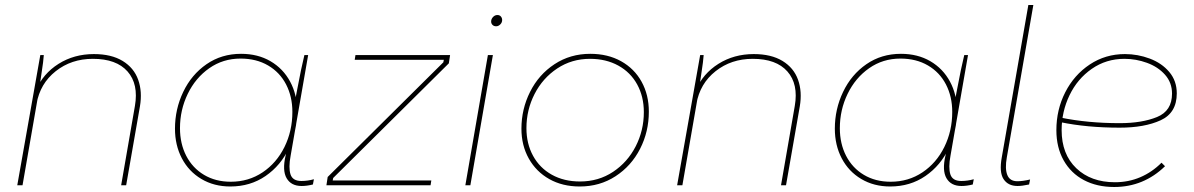

<svg xmlns="http://www.w3.org/2000/svg" viewBox="-20 -740 4771 767"><path d="M141 -520H155Q154 -506 152 -490Q150 -474 147 -455Q143 -424 138 -393L137 -385L70 0H49ZM355 -524Q425 -524 470 -496.5Q515 -469 532 -421.5Q549 -374 539 -315L484 0H464L519 -317Q534 -404 489.5 -454.5Q445 -505 351 -505Q265 -505 202.5 -455.5Q140 -406 126 -325L123 -379Q152 -446 214 -485Q276 -524 355 -524Z M1121 -119 1135 -178 1159 -339Q1163 -358 1166 -376Q1184 -472 1196 -520H1211L1141 -118Q1132 -70 1140.5 -43.5Q1149 -17 1184 -17Q1209 -17 1234 -24L1230 -3Q1206 3 1185 3Q1143 3 1125 -28Q1107 -59 1121 -119ZM1167 -297Q1167 -218 1134.5 -148.5Q1102 -79 1041 -37Q980 5 900 5Q835 5 784.5 -25Q734 -55 706.5 -107.5Q679 -160 679 -226Q679 -304 712 -373Q745 -442 805 -483.5Q865 -525 943 -525Q1010 -525 1060.5 -495.5Q1111 -466 1139 -414Q1167 -362 1167 -297ZM699 -228Q699 -166 724 -117.5Q749 -69 795 -41.5Q841 -14 902 -14Q973 -14 1029 -51.5Q1085 -89 1116.5 -153Q1148 -217 1148 -293Q1148 -354 1123 -402.5Q1098 -451 1051 -478.5Q1004 -506 941 -506Q871 -506 816 -467.5Q761 -429 730 -365Q699 -301 699 -228Z M1289 -33 1751 -491 1753 -501H1397L1400 -520H1778L1773 -487L1311 -29L1309 -19H1703L1700 0H1284Z M1929 -520H1949L1859 0H1839ZM1942 -654Q1942 -664 1949.5 -672Q1957 -680 1967 -680Q1976 -680 1981 -674Q1986 -668 1986 -660Q1986 -650 1978.5 -642.5Q1971 -635 1962 -635Q1953 -635 1947.5 -640.5Q1942 -646 1942 -654Z M2063 -226Q2063 -304 2097.5 -373Q2132 -442 2195 -483.5Q2258 -525 2338 -525Q2408 -525 2461 -495.5Q2514 -466 2543 -413.5Q2572 -361 2572 -294Q2572 -214 2537 -145.5Q2502 -77 2439 -36Q2376 5 2296 5Q2227 5 2174.5 -24.5Q2122 -54 2092.5 -106.5Q2063 -159 2063 -226ZM2552 -292Q2552 -354 2525.5 -402.5Q2499 -451 2450 -478Q2401 -505 2337 -505Q2264 -505 2206 -466.5Q2148 -428 2115.5 -364.5Q2083 -301 2083 -228Q2083 -166 2109.5 -117.5Q2136 -69 2184.5 -42Q2233 -15 2297 -15Q2371 -15 2429 -53.5Q2487 -92 2519.5 -155.5Q2552 -219 2552 -292Z M2777 -520H2791Q2790 -506 2788 -490Q2786 -474 2783 -455Q2779 -424 2774 -393L2773 -385L2706 0H2685ZM2991 -524Q3061 -524 3106 -496.5Q3151 -469 3168 -421.5Q3185 -374 3175 -315L3120 0H3100L3155 -317Q3170 -404 3125.5 -454.5Q3081 -505 2987 -505Q2901 -505 2838.5 -455.5Q2776 -406 2762 -325L2759 -379Q2788 -446 2850 -485Q2912 -524 2991 -524Z M3757 -119 3771 -178 3795 -339Q3799 -358 3802 -376Q3820 -472 3832 -520H3847L3777 -118Q3768 -70 3776.5 -43.5Q3785 -17 3820 -17Q3845 -17 3870 -24L3866 -3Q3842 3 3821 3Q3779 3 3761 -28Q3743 -59 3757 -119ZM3803 -297Q3803 -218 3770.5 -148.5Q3738 -79 3677 -37Q3616 5 3536 5Q3471 5 3420.5 -25Q3370 -55 3342.5 -107.5Q3315 -160 3315 -226Q3315 -304 3348 -373Q3381 -442 3441 -483.5Q3501 -525 3579 -525Q3646 -525 3696.5 -495.5Q3747 -466 3775 -414Q3803 -362 3803 -297ZM3335 -228Q3335 -166 3360 -117.5Q3385 -69 3431 -41.5Q3477 -14 3538 -14Q3609 -14 3665 -51.5Q3721 -89 3752.5 -153Q3784 -217 3784 -293Q3784 -354 3759 -402.5Q3734 -451 3687 -478.5Q3640 -506 3577 -506Q3507 -506 3452 -467.5Q3397 -429 3366 -365Q3335 -301 3335 -228Z M3982 -112 4088 -720H4108L4002 -111Q3994 -66 4004 -41Q4014 -16 4044 -16Q4066 -16 4095 -23L4091 -3Q4063 3 4045 3Q4007 3 3989 -24.5Q3971 -52 3982 -112Z M4200 -220Q4200 -302 4235.5 -371.5Q4271 -441 4333.5 -482.5Q4396 -524 4474 -524Q4525 -524 4573 -506Q4621 -488 4651 -452.5Q4681 -417 4681 -367Q4681 -289 4616.5 -259.5Q4552 -230 4453 -230Q4322 -230 4216 -252L4218 -270Q4326 -248 4453 -248Q4542 -248 4602 -272.5Q4662 -297 4662 -366Q4662 -410 4634 -441.5Q4606 -473 4562 -489Q4518 -505 4472 -505Q4399 -505 4341.5 -465Q4284 -425 4252.5 -359.5Q4221 -294 4221 -220Q4221 -124 4279.5 -68Q4338 -12 4434 -12Q4488 -12 4535 -32Q4582 -52 4620 -90L4634 -76Q4592 -35 4541 -14Q4490 7 4431 7Q4362 7 4310 -20.5Q4258 -48 4229 -99.5Q4200 -151 4200 -220Z"/></svg>

Font: Fixel Italic Variable 20240409 Display Thin
Style: Italic
Weight: 100
Italic angle: -10°
Designer: AlfaBravo + MacPaw
Foundry: Kyrylo Tkachov, Marchela Mozhyna, Serhii Makarenko, Maria Weinstein, Zakhar Kryvoshyya
Version: Version 1.211;Glyphs 3.2 (3225)